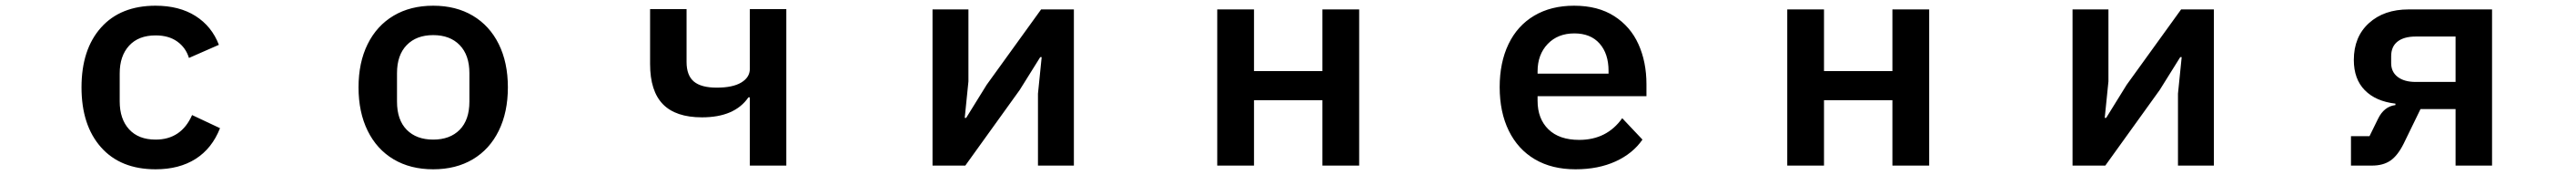

<svg xmlns="http://www.w3.org/2000/svg" viewBox="-20 -580 9040 613"><path d="M266 -274Q266 -407 334.5 -483.5Q403 -560 526 -560Q609 -560 666 -524Q723 -488 748 -423L643 -377Q632 -413 602 -434.5Q572 -456 526 -456Q466 -456 433 -420Q400 -384 400 -323V-225Q400 -163 433 -127Q466 -91 526 -91Q616 -91 654 -177L752 -131Q724 -60 666.5 -23.5Q609 13 526 13Q403 13 334.5 -64Q266 -141 266 -274Z M1238 -274Q1238 -361 1270 -425.5Q1302 -490 1361 -525Q1420 -560 1500 -560Q1580 -560 1639 -525Q1698 -490 1730 -425.5Q1762 -361 1762 -274Q1762 -187 1730 -122Q1698 -57 1639 -22Q1580 13 1500 13Q1420 13 1361 -22Q1302 -57 1270 -122Q1238 -187 1238 -274ZM1627 -224V-324Q1627 -387 1593 -422Q1559 -457 1500 -457Q1441 -457 1407 -422Q1373 -387 1373 -324V-224Q1373 -160 1407 -125.5Q1441 -91 1500 -91Q1559 -91 1593 -125.5Q1627 -160 1627 -224Z M2611 0V-239H2606Q2558 -169 2443 -169Q2351 -169 2306 -215Q2261 -261 2261 -356V-548H2389V-363Q2389 -316 2414.5 -294.5Q2440 -273 2495 -273Q2551 -273 2581 -291Q2611 -309 2611 -339V-548H2739V0Z M3367 0H3252V-547H3378V-295L3365 -167H3370L3442 -283L3633 -547H3748V0H3622V-252L3635 -380H3630L3558 -265Z M4380 0H4251V-547H4380V-331H4620V-547H4749V0H4620V-229H4380Z M5242 -275Q5242 -361 5273 -425.5Q5304 -490 5363 -525Q5422 -560 5503 -560Q5587 -560 5644 -523.5Q5701 -487 5729 -425Q5757 -363 5757 -285V-243H5375V-227Q5375 -164 5413 -127Q5451 -90 5521 -90Q5618 -90 5672 -166L5743 -91Q5709 -42 5648.5 -14.5Q5588 13 5508 13Q5425 13 5365.5 -22Q5306 -57 5274 -122Q5242 -187 5242 -275ZM5375 -330V-322H5624V-332Q5624 -392 5592.5 -427.5Q5561 -463 5504 -463Q5446 -463 5410.5 -426Q5375 -389 5375 -330Z M6380 0H6251V-547H6380V-331H6620V-547H6749V0H6620V-229H6380Z M7367 0H7252V-547H7378V-295L7365 -167H7370L7442 -283L7633 -547H7748V0H7622V-252L7635 -380H7630L7558 -265Z M8229 0V-103H8294L8324 -164Q8345 -207 8385 -212V-217Q8316 -225 8277.5 -264Q8239 -303 8239 -370Q8239 -451 8292 -499Q8345 -547 8431 -547H8724V0H8596V-198H8473L8414 -77Q8393 -35 8367.5 -17.5Q8342 0 8303 0ZM8596 -293V-452H8456Q8415 -452 8392.5 -434.5Q8370 -417 8370 -383V-359Q8370 -328 8393 -310.5Q8416 -293 8456 -293Z"/></svg>

Font: IBM Plex Sans JP SemiBold
Style: Regular
Weight: 600
Designer: Mike Abbink; Paul van der Laan; Pieter van Rosmalen; Wujin Sim; Yejin Wi; Jinhee Kim; Boomi Park; Yona Kim; Kichan Ma
Foundry: Sandoll Inc.
Version: Version 1.001